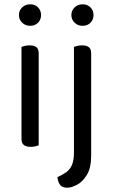

<svg xmlns="http://www.w3.org/2000/svg" viewBox="-20 -678 524 893"><path d="M68 -608Q68 -629 83 -643.5Q98 -658 120 -658Q143 -658 157 -643.5Q171 -629 171 -608Q171 -587 157 -572.5Q143 -558 120 -558Q98 -558 83 -572.5Q68 -587 68 -608ZM80 -264H160V-2Q155 0 145 2.5Q135 5 123 5Q102 5 91 -3.5Q80 -12 80 -31ZM160 -225H80V-460Q85 -462 95.5 -464.5Q106 -467 118 -467Q139 -467 149.5 -458.5Q160 -450 160 -430ZM247 146Q271 135 288 123Q305 111 314.5 89.5Q324 68 324 30V-303H404V45Q404 103 384 135.5Q364 168 338 181.5Q312 195 293 195Q268 195 258.5 180.5Q249 166 247 146ZM312 -608Q312 -629 327 -643.5Q342 -658 364 -658Q387 -658 401 -643.5Q415 -629 415 -608Q415 -587 401 -572.5Q387 -558 364 -558Q342 -558 327 -572.5Q312 -587 312 -608ZM404 -214 324 -225V-460Q329 -462 339.5 -464.5Q350 -467 362 -467Q383 -467 393.5 -458.5Q404 -450 404 -430Z"/></svg>

Font: Baloo Bhaina 2
Style: Regular
Weight: 400
Designer: Yesha Goshar, Manish Minz, Shuchita Grover and Ek Type
Foundry: Ek Type
Version: Version 1.700